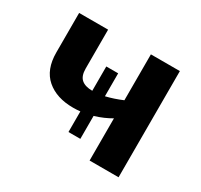

<svg xmlns="http://www.w3.org/2000/svg" viewBox="-120 -701 896 855"><g transform="rotate(30 328.0 -273.0)"><path d="M578 -546V0H429V-217Q412 -207 390.5 -197.5Q369 -188 345 -181V-63H284V-169Q275 -168 266 -167.5Q257 -167 247 -167Q162 -167 111 -211Q60 -255 60 -343V-546H209V-346Q209 -308 228 -291.5Q247 -275 284 -275V-400H345V-282Q366 -287 387 -294Q408 -301 429 -310V-546Z"/></g></svg>

Font: Noto IKEA Simplified Chinese
Style: Bold
Weight: 700
Designer: Monotype Design Team
Foundry: Monotype Imaging Inc.
Version: Version 1.100